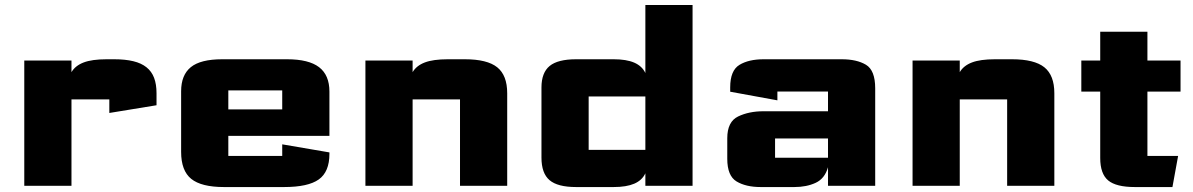

<svg xmlns="http://www.w3.org/2000/svg" viewBox="-20 -750 4816 775"><path d="M78 0V-505.8H268.5V-458.8Q283.9 -485 317.7 -497.9Q351.4 -510.8 410.4 -510.8H440.8Q485.9 -510.8 518.2 -502.9Q550.5 -495.1 571.3 -478.4Q592.2 -461.7 602 -435.8Q611.8 -409.9 611.8 -373.7V-325.2L421.3 -294V-348.7Q421.3 -348.7 421.3 -348.7Q421.3 -348.7 421.3 -348.7H268.5V0Z M711.1 -137V-381.5Q711.1 -447.1 750.2 -478.9Q789.4 -510.8 876.9 -510.8H1138.6Q1226.3 -510.8 1268 -478.8Q1309.7 -446.8 1309.7 -380.5V-201.5H901.6V-120.6Q901.6 -120.6 901.6 -120.6Q901.6 -120.6 901.6 -120.6H1119.2Q1119.2 -120.6 1119.2 -120.6Q1119.2 -120.6 1119.2 -120.6V-167.4L1309.7 -134.8V-128.9Q1309.7 -56.2 1266.6 -25.6Q1223.5 5 1126.6 5H884.2Q792.8 5 751.9 -28Q711.1 -61 711.1 -137ZM901.6 -308.3H1119.2V-385.2Q1119.2 -385.2 1119.2 -385.2Q1119.2 -385.2 1119.2 -385.2H901.6Q901.6 -385.2 901.6 -385.2Q901.6 -385.2 901.6 -385.2Z M1455 0V-505.8H1645.5V-458.8Q1660.9 -485 1694.7 -497.9Q1728.4 -510.8 1787.4 -510.8H1856.3Q1946.6 -510.8 1987 -478.4Q2027.3 -446 2027.3 -373.7V0H1836.8V-348.7Q1836.8 -348.7 1836.8 -348.7Q1836.8 -348.7 1836.8 -348.7H1645.5V0Z M2165.6 -114V-396.7Q2165.6 -456.5 2198.6 -483.7Q2231.6 -510.8 2305.6 -510.8H2456.8Q2508.5 -510.8 2540 -497.2Q2571.6 -483.5 2585 -455.3V-729.8H2775.5V0H2585V-50.5Q2571.8 -22.2 2540.2 -8.6Q2508.5 5 2456.8 5H2305.6Q2230.8 5 2198.2 -22.8Q2165.6 -50.5 2165.6 -114ZM2585 -360.7H2356.1Q2356.1 -360.7 2356.1 -360.7Q2356.1 -360.7 2356.1 -360.7V-145.1Q2356.1 -145.1 2356.1 -145.1Q2356.1 -145.1 2356.1 -145.1H2585Z M3050.6 5Q2990.7 5 2953.1 -17.6Q2915.6 -40.2 2915.6 -109V-191.9Q2915.6 -258.9 2959.4 -279.9Q3003.1 -300.9 3061 -300.9H3322.2V-380.4Q3322.2 -380.4 3322.2 -380.4Q3322.2 -380.4 3322.2 -380.4H3117.9Q3117.9 -380.4 3117.9 -380.4Q3117.9 -380.4 3117.9 -380.4V-345L2927.4 -379.8V-397.4Q2927.4 -465.4 2964.7 -488.1Q3001.9 -510.8 3062.5 -510.8H3377.6Q3438.2 -510.8 3475.4 -488.6Q3512.7 -466.3 3512.7 -393.5V0H3322.2V-75Q3309.2 -29 3272.3 -12Q3235.5 5 3186.4 5ZM3108.5 -113.4Q3108.5 -113.4 3108.5 -113.4Q3108.5 -113.4 3108.5 -113.4H3322.2V-191.2H3108.5Q3108.5 -191.2 3108.5 -191.2Q3108.5 -191.2 3108.5 -191.2Z M3663.5 0V-505.8H3854V-458.8Q3869.4 -485 3903.2 -497.9Q3936.9 -510.8 3995.9 -510.8H4064.8Q4155.1 -510.8 4195.5 -478.4Q4235.8 -446 4235.8 -373.7V0H4045.3V-348.7Q4045.3 -348.7 4045.3 -348.7Q4045.3 -348.7 4045.3 -348.7H3854V0Z M4561.1 5Q4485 5 4453 -21.8Q4421 -48.6 4421 -112.1V-380.2H4344.7V-505.8H4421V-622H4611.5V-505.8H4745.2V-380.2H4611.5V-120.6Q4611.5 -120.6 4611.5 -120.6Q4611.5 -120.6 4611.5 -120.6H4735.4L4712.5 5Z"/></svg>

Font: Science Gothic
Style: Regular
Weight: 400
Designer: Thomas Phinney, Vassil Kateliev, Brandon Buerkle
Foundry: Font Detective LLC
Version: Version 1.018